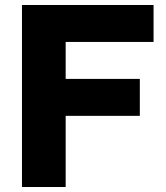

<svg xmlns="http://www.w3.org/2000/svg" viewBox="-20 -749 663 769"><path d="M68 0V-729H595V-581H243V-433H540V-285H243V0Z"/></svg>

Font: BDO Grotesk ExtraBold
Style: Regular
Weight: 800
Designer: Deni Anggara
Foundry: Lokal Container
Version: Version 2.000